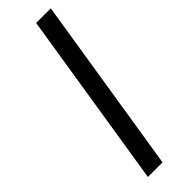

<svg xmlns="http://www.w3.org/2000/svg" viewBox="-252 -744 752 752"><g transform="rotate(-45 124.0 -368.0)"><path d="M43.5 0 160.5 -736H241.5L124.5 0Z"/></g></svg>

Font: Mulish ExtraLight
Style: Italic
Weight: 200
Italic angle: -9°
Designer: Vernon Adams
Foundry: Vernon Adams
Version: Version 3.603